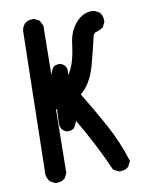

<svg xmlns="http://www.w3.org/2000/svg" viewBox="-85 -815 670 880"><g transform="rotate(-10 250.0 -375.0)"><path d="M127 -753.9Q129.9 -753.9 135.7 -753.9L159.2 -741.2L171.9 -716.8L168.9 -482.4Q171.9 -503.9 184.6 -521.5Q195.3 -530.3 210.9 -530.3Q217.8 -530.3 220.7 -529.3Q238.3 -522.5 245.1 -504.9L246.1 -502.9L245.1 -473.6Q276.4 -518.6 287.1 -610.4Q294.9 -674.8 333 -712.9Q363.3 -743.2 399.4 -743.2Q412.1 -743.2 415 -741.2L436.5 -730.5Q450.2 -714.8 450.2 -693.4Q450.2 -690.4 450.2 -684.6L438.5 -661.1Q424.8 -652.3 416 -648.9Q407.2 -645.5 403.3 -645Q399.4 -644.5 397.5 -641.6Q391.6 -636.7 388.7 -622.6Q385.7 -608.4 381.8 -591.8Q374 -558.6 358.4 -500Q335 -415 286.1 -376Q335.9 -294.9 380.9 -212.4Q425.8 -129.9 455.1 -36.1L442.4 -11.7Q432.6 -2.9 423.3 -0.5Q414.1 2 408.2 2Q402.3 2 396.5 2L372.1 -10.7Q312.5 -144.5 243.2 -260.7Q238.3 -244.1 227.5 -228.5Q216.8 -219.7 201.2 -219.7Q194.3 -219.7 191.4 -220.7Q173.8 -227.5 166 -246.1L164.1 -262.7L167 -328.1H162.1L158.2 -33.2L146.5 -9.8Q130.9 3.9 109.4 3.9Q106.4 3.9 100.6 3.9L78.1 -7.8Q63.5 -25.4 62.5 -43L76.2 -708Q78.1 -726.6 90.8 -741.2Q105.5 -753.9 127 -753.9Z"/></g></svg>

Font: JasonHandwriting2
Style: SemiBold
Weight: 600
Version: Version 1.04.7